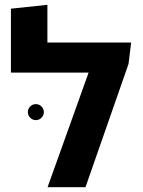

<svg xmlns="http://www.w3.org/2000/svg" viewBox="-20 -780 596 800"><path d="M177.5 -602.8H526.5L515.5 -513.5L336.2 0H178.2L349.2 -477.5H25.5V-743.8L177.5 -760ZM129.5 -279.5Q115.8 -279.5 105.9 -289.4Q96 -299.2 96 -313Q96 -326.5 105.9 -336.4Q115.8 -346.2 129.5 -346.2Q143 -346.2 152.9 -336.4Q162.8 -326.5 162.8 -313Q162.8 -299.2 152.9 -289.4Q143 -279.5 129.5 -279.5Z"/></svg>

Font: Noto Sans Hebrew Light
Style: Regular
Weight: 100
Version: Version 3.000